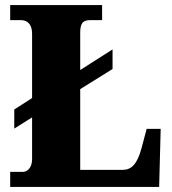

<svg xmlns="http://www.w3.org/2000/svg" viewBox="-20 -734 676 754"><path d="M20 0H605L611 -228H556L536 -153C519 -89 496 -67 462 -67H295V-384L422 -463V-540L295 -459V-604C295 -639 302 -655 335 -655H381V-714H20V-655H62C87 -655 106 -639 106 -602V-349L36 -304V-229L106 -273V-109C106 -75 87 -59 70 -59H20Z"/></svg>

Font: Noto Serif Ethiopic SemiCondensed Black
Style: Regular
Weight: 900
Width: 4
Designer: Monotype Design Team
Foundry: Monotype Imaging Inc.
Version: Version 2.102